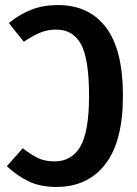

<svg xmlns="http://www.w3.org/2000/svg" viewBox="-20 -725 541 759"><path d="M466 -347Q466 -165 396 -75.5Q326 14 203 14Q140 14 94.5 -7.5Q49 -29 7 -68L70 -139Q103 -113 130.5 -100Q158 -87 196 -87Q263 -87 297.5 -145.5Q332 -204 332 -347Q332 -493 300 -550.5Q268 -608 203 -608Q168 -608 140 -596.5Q112 -585 74 -560L15 -634Q60 -670 106 -687.5Q152 -705 209 -705Q332 -705 399 -616.5Q466 -528 466 -347Z"/></svg>

Font: Fira Sans Extra Condensed Medium
Style: Regular
Weight: 500
Width: 1
Designer: Carrois Corporate & Edenspiekermann AG
Foundry: Carrois Corporate GbR & Edenspiekermann AG
Version: Version 4.203